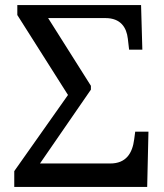

<svg xmlns="http://www.w3.org/2000/svg" viewBox="-20 -734 645 754"><path d="M36 0H558L563 -217H511L507 -187C500 -132 475 -92 413 -92H137L337 -382V-397L169 -663H394C454 -663 477 -626 482 -582L487 -539H539L534 -714H48V-675L247 -361L36 -62Z"/></svg>

Font: Noto Serif
Style: Regular
Weight: 400
Designer: Monotype Design Team
Foundry: Monotype Imaging Inc.
Version: Version 2.015